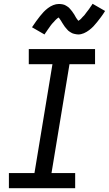

<svg xmlns="http://www.w3.org/2000/svg" viewBox="-20 -994 575 1014"><path d="M377 0H27V-80H162L257 -655H132V-735H482V-655H347L252 -80H377ZM215 -812 149 -850Q160 -867 171 -882Q182 -897 191.5 -909Q201 -921 210.5 -931Q220 -941 233 -951Q246 -961 261 -967Q276 -973 291 -973Q296 -973 301 -972.5Q306 -972 311 -971Q316 -970 320 -968.5Q324 -967 328 -964.5Q332 -962 336 -959.5Q340 -957 343.5 -954Q347 -951 349.5 -947.5Q352 -944 355.5 -940.5Q359 -937 361.5 -933Q364 -929 366.5 -925.5Q369 -922 371.5 -918.5Q374 -915 375.5 -911.5Q377 -908 380.5 -902.5Q384 -897 386.5 -893.5Q389 -890 392 -886.5Q395 -883 395 -882H391L395 -885Q399 -887 402 -889.5Q405 -892 408 -895Q411 -898 412.5 -900Q414 -902 416 -904Q418 -906 420 -908Q422 -910 424.5 -912.5Q427 -915 428.5 -917.5Q430 -920 432.5 -923Q435 -926 437 -929Q439 -932 442 -935.5Q445 -939 447.5 -942.5Q450 -946 452.5 -949.5Q455 -953 457.5 -957Q460 -961 463.5 -965.5Q467 -970 469 -974L535 -936Q524 -918 513 -903.5Q502 -889 492.5 -877Q483 -865 473.5 -855Q464 -845 451 -835Q438 -825 423 -818.5Q408 -812 393 -812Q388 -812 383 -813Q378 -814 373 -815Q368 -816 364 -817.5Q360 -819 356 -821.5Q352 -824 348 -826.5Q344 -829 340.5 -832Q337 -835 334.5 -838.5Q332 -842 328.5 -845.5Q325 -849 322.5 -852.5Q320 -856 317.5 -860Q315 -864 312.5 -867.5Q310 -871 308 -874.5Q306 -878 303 -883Q300 -888 297 -892Q294 -896 291.5 -899.5Q289 -903 289 -904H293Q293 -903 289 -901Q285 -899 282 -896.5Q279 -894 276 -891Q273 -888 271 -886Q269 -884 267.5 -882Q266 -880 264 -878Q262 -876 259.5 -873.5Q257 -871 255 -868.5Q253 -866 250.5 -863Q248 -860 246 -857Q244 -854 241.5 -850.5Q239 -847 236.5 -843.5Q234 -840 231.5 -836.5Q229 -833 226.5 -829Q224 -825 220.5 -820.5Q217 -816 215 -812Z"/></svg>

Font: Iosevka Medium
Style: Italic
Weight: 500
Italic angle: -9°
Monospace: yes
Designer: Belleve Invis
Foundry: Belleve Invis
Version: Version 32.5.0; ttfautohint (v1.8.4)